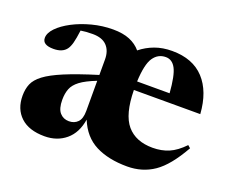

<svg xmlns="http://www.w3.org/2000/svg" viewBox="-93 -672 994 833"><g transform="rotate(20 403.5 -256.0)"><path d="M223.5 -476Q191.5 -476 168.5 -472Q163.5 -433.5 158 -413.2Q152.5 -393 144.5 -382Q126.5 -357 84.5 -357Q33.5 -357 33.5 -389.5Q33.5 -412 56.2 -435.8Q79 -459.5 117.5 -479.8Q156 -500 203.5 -512.5Q251 -525 300 -525Q346 -525 377.2 -512Q408.5 -499 428.5 -475Q457.5 -498.5 493.5 -511.8Q529.5 -525 573 -525Q668.5 -525 721 -468.2Q773.5 -411.5 780.5 -309H474Q475.5 -197 516.5 -149Q557.5 -101 635.5 -101Q676.5 -101 710 -115.2Q743.5 -129.5 777.5 -165L789.5 -154.5Q736.5 -60.5 682.8 -23.8Q629 13 559.5 13Q473 13 413.5 -17.2Q354 -47.5 325.5 -118Q315.5 -54.5 275.5 -21Q235.5 12.5 177.5 12.5Q105.5 12.5 67 -23.5Q28.5 -59.5 28.5 -121Q28.5 -151.5 38.5 -175.5Q48.5 -199.5 77.5 -221.5Q106.5 -243.5 162.5 -267Q218.5 -290.5 311 -319V-390.5Q311 -430.5 289.2 -453.2Q267.5 -476 223.5 -476ZM556 -490.5Q520 -490.5 499 -459.5Q478 -428.5 474.5 -348.5H624.5Q618.5 -428.5 602.2 -459.5Q586 -490.5 556 -490.5ZM196.5 -163Q196.5 -122 212.8 -103.5Q229 -85 255 -85Q280 -85 295.5 -101Q311 -117 311 -153V-292Q262.5 -273 238 -254.5Q213.5 -236 205 -214Q196.5 -192 196.5 -163Z"/></g></svg>

Font: Newsreader 72pt
Style: Bold
Weight: 700
Designer: Hugues Gentile
Foundry: Production Type
Version: Version 1.003; ttfautohint (v1.8.3)